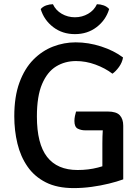

<svg xmlns="http://www.w3.org/2000/svg" viewBox="-20 -902 683 934"><path d="M578.5 -622.5Q574.5 -598 558.8 -576.2Q543 -554.5 527 -543.5Q491.5 -570.5 444.5 -587.8Q397.5 -605 349.5 -605Q296 -605 253 -578.8Q210 -552.5 184.8 -493.5Q159.5 -434.5 159.5 -335.5Q159.5 -202.5 209 -138.8Q258.5 -75 357.5 -75Q410.5 -75 455.8 -86.8Q501 -98.5 525 -108.5L579.5 -29.5Q549.5 -18.5 509.8 -8.8Q470 1 426 7Q382 13 338.5 13Q258 13 202.8 -15Q147.5 -43 113.8 -91.8Q80 -140.5 64.8 -203.5Q49.5 -266.5 49.5 -336.5Q49.5 -432 74.5 -500.2Q99.5 -568.5 142.2 -611.8Q185 -655 238.2 -675.5Q291.5 -696 348 -696Q410 -696 472 -676Q534 -656 578.5 -622.5ZM478 -204Q478 -239 480 -269Q482 -299 487.5 -322L579.5 -290.5V-29.5L478 -27.5ZM504 -359.5Q546 -359.5 562.8 -341.2Q579.5 -323 579.5 -290.5V-268H394.5Q374.5 -268 358.2 -276.2Q342 -284.5 342 -313.5Q342 -325 344.5 -337.5Q347 -350 350 -359.5ZM511 -858Q495 -804.5 450.2 -770.2Q405.5 -736 344.5 -736Q283.5 -736 238.8 -770.2Q194 -804.5 178 -858Q188.5 -870 205 -875.8Q221.5 -881.5 237.5 -881.5Q251 -852 280.2 -835Q309.5 -818 344.5 -818Q379.5 -818 408.8 -835Q438 -852 451.5 -881.5Q468 -881.5 484.2 -875.8Q500.5 -870 511 -858Z"/></svg>

Font: Signika
Style: Regular
Weight: 400
Designer: Anna Giedry
Foundry: Anna Giedry
Version: Version 2.001